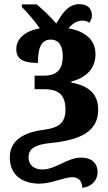

<svg xmlns="http://www.w3.org/2000/svg" viewBox="-20 -679 519 921"><path d="M375 222C413 218 448 192 448 145C448 107 422 77 371 77C300 77 250 134 181 134C148 134 117 116 117 75C117 30 155 14 223 7C366 -7 451 -49 451 -152C451 -229 406 -267 322 -283V-288C395 -306 438 -352 438 -419C438 -485 393 -528 309 -543C328 -567 350 -580 375 -580C388 -580 399 -577 408 -570C417 -581 421 -596 421 -603C421 -638 401 -659 360 -659C304 -659 275 -608 250 -566C223 -597 194 -626 156 -658H85V-645C104 -627 143 -583 171 -543C85 -528 58 -481 58 -444C58 -404 79 -377 162 -377C162 -435 171 -489 223 -489C266 -489 281 -454 281 -409C281 -356 262 -316 190 -316H146V-251H193C265 -251 294 -220 294 -153C294 -92 264 -66 193 -57C121 -48 27 -21 27 76C27 169 98 202 168 202C229 202 285 171 328 171C360 171 374 194 375 222Z"/></svg>

Font: Noto Serif Condensed ExtraBold
Style: Regular
Weight: 800
Width: 3
Designer: Monotype Design Team
Foundry: Monotype Imaging Inc.
Version: Version 2.013